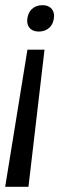

<svg xmlns="http://www.w3.org/2000/svg" viewBox="-37 -514 243 742"><path d="M68 -434C68 -408 85 -392 113 -392C147 -392 171 -415 172 -452C172 -478 155 -494 127 -494C93 -494 69 -471 68 -434ZM135 -322H69L-17 208H73Z"/></svg>

Font: Cantarell
Style: Oblique
Weight: 400
Italic angle: -8°
Designer: Dave Crossland
Version: Version 0.024